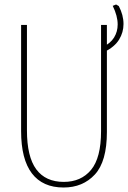

<svg xmlns="http://www.w3.org/2000/svg" viewBox="-20 -825 570 855"><path d="M263 10Q170 10 122 -53Q74 -116 74 -241V-714H100V-245Q100 -127 141.5 -71Q183 -15 264 -15Q341 -15 385.5 -68.5Q430 -122 430 -241V-714H456V-237Q456 -106 402.5 -48Q349 10 263 10ZM437 -615Q472 -632 488 -658Q504 -684 504 -716Q504 -754 482 -799L497 -805L509 -798Q530 -758 530 -718Q530 -681 510.5 -649Q491 -617 446 -594Z"/></svg>

Font: Noto Sans Mono Condensed Thin
Style: Regular
Weight: 100
Width: 3
Designer: Monotype Design Team
Foundry: Monotype Imaging Inc.
Version: Version 2.014; ttfautohint (v1.8.4.7-5d5b)